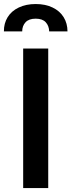

<svg xmlns="http://www.w3.org/2000/svg" viewBox="-52 -953 362 973"><path d="M192.4 0H65.4V-707H192.4ZM128.9 -932.6Q177.7 -932.6 214.4 -915Q251 -897.5 270.5 -866Q290 -834.5 290 -793.9H197.3Q196.3 -822.3 179.7 -840.3Q163.1 -858.4 128.9 -858.4Q94.2 -858.4 77.4 -840.1Q60.5 -821.8 60.5 -793.9H-32.2Q-32.7 -834.5 -13.2 -866Q6.3 -897.5 43.2 -915Q80.1 -932.6 128.9 -932.6Z"/></svg>

Font: Pretendard JP SemiBold
Style: Regular
Weight: 600
Designer: Base glyphs from Inter by Rasmus Andersson; Hangeul glyphs from Noto Sans CJK(Source Han Sans) by Jang Soo-young and Kan
Foundry: Kil Hyung-jin
Version: Version 1.309